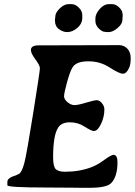

<svg xmlns="http://www.w3.org/2000/svg" viewBox="-20 -898 644 916"><path d="M242.7 -808.1Q242.7 -808.1 244.1 -820.8Q244.1 -836.9 264.9 -857.7Q285.6 -878.4 308.1 -878.4H320.8Q339.4 -878.4 356 -861.8Q372.6 -845.2 372.6 -826.2V-813.5Q372.6 -785.2 349.1 -765.1Q325.7 -745.1 302.7 -745.1H298.3Q280.8 -745.1 261.5 -758.8Q242.2 -772.5 242.2 -799.8V-806.2ZM565.4 -828.1 564 -802.7Q564 -784.2 541.3 -764.6Q518.6 -745.1 499.5 -745.1H486.8Q482.9 -746.1 480.5 -746.1Q467.3 -746.1 451.2 -762.2Q435.1 -778.3 435.1 -797.4V-810.5Q435.1 -831.1 455.3 -854.7Q475.6 -878.4 501 -878.4H513.7Q532.7 -878.4 548.3 -862.8Q564 -847.2 564 -834.5ZM478 -376.5Q478 -340.3 461.9 -306.6Q445.8 -272.9 427.7 -272.9Q416 -272.9 384 -293.7Q352.1 -314.5 313.5 -314.5Q274.9 -314.5 258.3 -290.5Q233.4 -254.4 233.4 -147.9Q233.4 -103 246.3 -90.8Q259.3 -78.6 290 -78.6Q359.4 -78.6 417 -100.6Q444.3 -110.8 477.3 -135Q510.3 -159.2 521.5 -159.2Q540.5 -159.2 540.5 -124.5Q540.5 -54.7 509.8 -23.9Q487.8 -2 406.2 -2H366.7L346.7 -2.4L200.7 -3.4Q15.1 -3.4 15.1 -14.2V-30.8Q15.1 -44.9 37.1 -54.7L55.7 -61.5L72.3 -69.3Q85.4 -79.6 96.4 -121.6Q107.4 -163.6 138.9 -361.3Q170.4 -559.1 170.4 -572.5Q170.4 -585.9 148.9 -614.7Q127.4 -643.6 127.4 -659.2Q127.4 -681.6 163.6 -681.6L529.8 -682.6H548.8Q571.3 -682.6 587.4 -666Q603.5 -649.4 603.5 -620.4Q603.5 -591.3 596.7 -575.7Q584 -546.4 566.4 -546.4Q548.8 -546.4 503.4 -575.9Q458 -605.5 401.6 -605.5Q345.2 -605.5 327.1 -578.1Q314.5 -559.1 300 -506.3Q285.6 -453.6 285.6 -439Q285.6 -424.3 302.2 -410.4Q318.8 -396.5 335.4 -396.5Q352.1 -396.5 390.6 -408.2Q429.2 -419.9 441.9 -419.9Q454.6 -419.9 466.3 -405.8Q478 -391.6 478 -376.5Z"/></svg>

Font: Averia Serif Libre
Style: Bold Italic
Weight: 700
Italic angle: -6.90001°
Version: Version 1.002